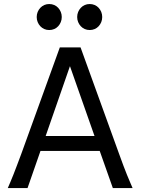

<svg xmlns="http://www.w3.org/2000/svg" viewBox="-20 -953 721 973"><path d="M334.5 -617.7 211.4 -263.7H459ZM19.5 0Q25.9 -14.6 32.7 -30.8Q39.6 -46.9 47.6 -67.1Q55.7 -87.4 65.4 -113.3Q75.2 -139.2 87.9 -173.3L283.2 -712.9H388.2L583.5 -173.3Q595.7 -139.2 605.5 -113.3Q615.2 -87.4 623.5 -67.1Q631.8 -46.9 638.7 -30.8Q645.5 -14.6 651.9 0H551.8L485.4 -188H185.1L119.6 0ZM166 -866.7Q166 -880.4 170.9 -892.3Q175.8 -904.3 184.3 -913.3Q192.9 -922.4 204.3 -927.5Q215.8 -932.6 229.5 -932.6Q243.2 -932.6 254.9 -927.5Q266.6 -922.4 274.9 -913.3Q283.2 -904.3 288.1 -892.3Q293 -880.4 293 -866.7Q293 -853 288.1 -841.1Q283.2 -829.1 274.9 -820.1Q266.6 -811 254.9 -805.9Q243.2 -800.8 229.5 -800.8Q215.8 -800.8 204.3 -805.9Q192.9 -811 184.3 -820.1Q175.8 -829.1 170.9 -841.1Q166 -853 166 -866.7ZM371.1 -866.7Q371.1 -880.4 376 -892.3Q380.9 -904.3 389.4 -913.3Q397.9 -922.4 409.4 -927.5Q420.9 -932.6 434.6 -932.6Q448.2 -932.6 460 -927.5Q471.7 -922.4 480 -913.3Q488.3 -904.3 493.2 -892.3Q498 -880.4 498 -866.7Q498 -853 493.2 -841.1Q488.3 -829.1 480 -820.1Q471.7 -811 460 -805.9Q448.2 -800.8 434.6 -800.8Q420.9 -800.8 409.4 -805.9Q397.9 -811 389.4 -820.1Q380.9 -829.1 376 -841.1Q371.1 -853 371.1 -866.7Z"/></svg>

Font: Andika Cyr
Style: Regular
Weight: 400
Designer: Victor Gaultney, Annie Olsen, Julie Remington, Don Collingsworth, Eric Hays, Becca Hirsbrunner
Foundry: SIL International
Version: Version 5.000